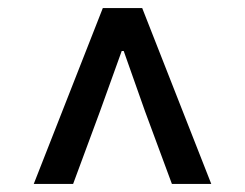

<svg xmlns="http://www.w3.org/2000/svg" viewBox="-20 -774 610 478"><path d="M64 -316H162L229 -497L283 -647H288L341 -497L408 -316H506L334 -754H236Z"/></svg>

Font: Noto Sans CJK HK Medium
Style: Regular
Weight: 500
Designer: Ryoko NISHIZUKA 西塚涼子 (kana, bopomofo & ideographs); Paul D. Hunt (Latin, Greek & Cyrillic); Sandoll Communications 산돌커뮤니
Foundry: Adobe
Version: Version 2.004;hotconv 1.0.118;makeotfexe 2.5.65603